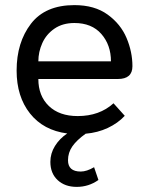

<svg xmlns="http://www.w3.org/2000/svg" viewBox="-20 -515 583 751"><path d="M441 -206H130Q130 -140 171 -100.5Q212 -61 284 -61Q369 -61 424 -111L468 -62Q441 -33 401.5 -14.5Q362 4 315 8Q280 33 263 57.5Q246 82 246 112Q246 156 296 156Q319 156 348 139L365 189Q327 216 280 216Q234 216 205.5 189.5Q177 163 177 118Q177 85 195 56Q213 27 243 7Q150 -5 97.5 -71Q45 -137 45 -239Q45 -349 101 -422Q157 -495 271 -495Q350 -495 401 -458Q452 -421 475 -366.5Q498 -312 498 -256Q498 -206 441 -206ZM414 -275Q414 -339 376.5 -382Q339 -425 271 -425Q225 -425 193 -403Q161 -381 145.5 -346.5Q130 -312 130 -275Z"/></svg>

Font: Niramit
Style: Regular
Weight: 400
Version: Version 1.000; ttfautohint (v1.6)